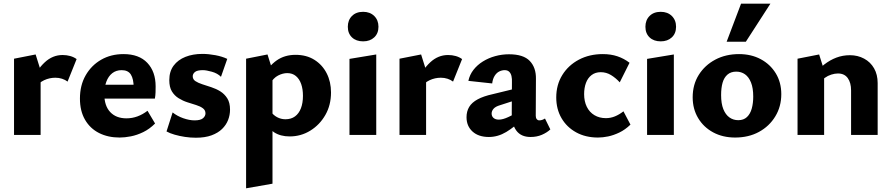

<svg xmlns="http://www.w3.org/2000/svg" viewBox="-20 -731 4830 1040"><path d="M56 0V-413L173 -436L200 -350V0ZM171 -255 147 -286Q180 -354 222.5 -393.5Q265 -433 319 -433Q341 -433 360.5 -427.5Q380 -422 395 -411L346 -289Q333 -299 316 -304.5Q299 -310 280 -310Q248 -310 219 -296.5Q190 -283 171 -255Z M628 14Q565 14 516.5 -10.5Q468 -35 440.5 -82.5Q413 -130 413 -197Q413 -269 444 -323Q475 -377 528 -407.5Q581 -438 649 -438Q733 -438 778 -390.5Q823 -343 823 -263Q823 -248 822.5 -231Q822 -214 819 -197H704V-257Q704 -303 689 -327Q674 -351 639 -351Q609 -351 588 -334.5Q567 -318 556 -288.5Q545 -259 545 -221Q545 -158 577 -124Q609 -90 665 -90Q696 -90 724.5 -100.5Q753 -111 779 -131L820 -62Q790 -32 756 -15.5Q722 1 689 7.5Q656 14 628 14ZM480 -197 496 -272H810V-197Z M1041 15Q1011 15 981.5 10.5Q952 6 926 -1.5Q900 -9 882 -19L915 -122Q940 -102 973 -90.5Q1006 -79 1034 -79Q1066 -79 1079.5 -90.5Q1093 -102 1093 -117Q1093 -134 1079 -144.5Q1065 -155 1042.5 -162Q1020 -169 995 -177Q970 -185 947.5 -199Q925 -213 911 -236Q897 -259 897 -297Q897 -344 920.5 -375.5Q944 -407 984.5 -423Q1025 -439 1076 -439Q1110 -439 1147 -432Q1184 -425 1211 -412L1177 -315Q1158 -334 1127.5 -342.5Q1097 -351 1079 -351Q1048 -351 1036 -341Q1024 -331 1024 -318Q1024 -301 1038.5 -291.5Q1053 -282 1076 -274.5Q1099 -267 1125 -258.5Q1151 -250 1173.5 -236Q1196 -222 1211 -198.5Q1226 -175 1226 -137Q1226 -108 1215.5 -81Q1205 -54 1183 -32.5Q1161 -11 1126 2Q1091 15 1041 15Z M1549 8Q1499 8 1464.5 -14.5Q1430 -37 1413 -77L1444 -131Q1459 -108 1480.5 -96.5Q1502 -85 1526 -85Q1557 -85 1578 -100.5Q1599 -116 1610 -144.5Q1621 -173 1621 -212Q1621 -248 1611.5 -275.5Q1602 -303 1583 -319Q1564 -335 1536 -335Q1512 -335 1486.5 -322Q1461 -309 1442 -276L1399 -311Q1436 -374 1479 -404Q1522 -434 1581 -434Q1640 -434 1683 -407Q1726 -380 1749.5 -334Q1773 -288 1773 -230Q1773 -162 1742.5 -108.5Q1712 -55 1661 -23.5Q1610 8 1549 8ZM1313 289V-413L1429 -436L1456 -350V264Z M1873 0V-412L2018 -436V0ZM1947 -507Q1909 -507 1886.5 -528.5Q1864 -550 1864 -586Q1864 -622 1886.5 -644.5Q1909 -667 1947 -667Q1984 -667 2007 -644.5Q2030 -622 2030 -586Q2030 -550 2007 -528.5Q1984 -507 1947 -507Z M2144 0V-413L2261 -436L2288 -350V0ZM2259 -255 2235 -286Q2268 -354 2310.5 -393.5Q2353 -433 2407 -433Q2429 -433 2448.5 -427.5Q2468 -422 2483 -411L2434 -289Q2421 -299 2404 -304.5Q2387 -310 2368 -310Q2336 -310 2307 -296.5Q2278 -283 2259 -255Z M2854 11Q2802 11 2776.5 -24Q2751 -59 2752 -123L2753 -283Q2754 -304 2750.5 -319Q2747 -334 2738 -342.5Q2729 -351 2714 -351Q2699 -351 2684.5 -344Q2670 -337 2659.5 -320.5Q2649 -304 2646 -279L2517 -293Q2524 -326 2544.5 -352.5Q2565 -379 2595.5 -398Q2626 -417 2662.5 -427Q2699 -437 2737 -437Q2815 -437 2849.5 -401Q2884 -365 2883 -304L2882 -104Q2882 -92 2887.5 -85.5Q2893 -79 2901 -79Q2909 -79 2916.5 -81.5Q2924 -84 2932 -89L2961 -30Q2943 -13 2915.5 -1Q2888 11 2854 11ZM2628 11Q2572 11 2539.5 -18.5Q2507 -48 2507 -96Q2507 -128 2521.5 -152Q2536 -176 2567.5 -193Q2599 -210 2649 -221L2813 -261L2818 -203L2688 -161Q2664 -154 2653.5 -142Q2643 -130 2643 -116Q2643 -101 2653.5 -92Q2664 -83 2682 -83Q2704 -83 2734.5 -97.5Q2765 -112 2802 -132L2811 -87Q2767 -43 2722 -16Q2677 11 2628 11Z M3219 14Q3152 14 3101 -14Q3050 -42 3021.5 -91Q2993 -140 2993 -203Q2993 -272 3026 -325Q3059 -378 3116 -408Q3173 -438 3245 -438Q3289 -438 3324.5 -426Q3360 -414 3390 -391L3337 -285Q3315 -309 3289.5 -324.5Q3264 -340 3234 -340Q3205 -340 3184.5 -324.5Q3164 -309 3154 -282Q3144 -255 3144 -221Q3144 -182 3158.5 -152.5Q3173 -123 3200 -107Q3227 -91 3262 -91Q3287 -91 3310.5 -100.5Q3334 -110 3357 -128L3395 -56Q3366 -28 3334.5 -13Q3303 2 3274 8Q3245 14 3219 14Z M3485 0V-412L3630 -436V0ZM3559 -507Q3521 -507 3498.5 -528.5Q3476 -550 3476 -586Q3476 -622 3498.5 -644.5Q3521 -667 3559 -667Q3596 -667 3619 -644.5Q3642 -622 3642 -586Q3642 -550 3619 -528.5Q3596 -507 3559 -507Z M3962 14Q3895 14 3843 -14Q3791 -42 3761.5 -91.5Q3732 -141 3732 -204Q3732 -273 3765 -325.5Q3798 -378 3854.5 -408Q3911 -438 3983 -438Q4049 -438 4100.5 -410.5Q4152 -383 4182 -334Q4212 -285 4212 -221Q4212 -154 4179.5 -100.5Q4147 -47 4091 -16.5Q4035 14 3962 14ZM3979 -80Q4008 -80 4026 -97Q4044 -114 4052 -143Q4060 -172 4060 -208Q4060 -254 4048 -284Q4036 -314 4015.5 -328.5Q3995 -343 3968 -343Q3939 -343 3920.5 -327Q3902 -311 3894 -283Q3886 -255 3886 -216Q3886 -170 3898 -140Q3910 -110 3931 -95Q3952 -80 3979 -80ZM3916 -505 3994 -711H4153L4020 -505Z M4590 0V-241Q4590 -283 4572 -308Q4554 -333 4519 -333Q4502 -333 4483 -327Q4464 -321 4448 -309.5Q4432 -298 4422 -281L4384 -322Q4413 -357 4444.5 -381.5Q4476 -406 4510.5 -419Q4545 -432 4584 -432Q4626 -432 4660.5 -413.5Q4695 -395 4714.5 -361Q4734 -327 4734 -281V0ZM4300 0V-413L4417 -436L4444 -350V0Z"/></svg>

Font: Ysabeau ExtraBold
Style: Regular
Weight: 800
Designer: Christian Thalmann (Catharsis Fonts)
Version: Version 2.002